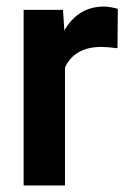

<svg xmlns="http://www.w3.org/2000/svg" viewBox="-20 -565 385 585"><path d="M52 -535H172L176 -472Q218 -545 297 -545Q307 -545 320 -542.5Q333 -540 339 -538L338 -418Q308 -422 289 -422Q247 -422 219 -405.5Q191 -389 178 -359V0H52Z"/></svg>

Font: Freesentation 7 Bold
Style: Regular
Weight: 700
Designer: glyphs from Roboto by Christian Robertson / Hangul glyphs from Noto Sans CJK(Source Han Sans) by Jang Soo-young and Kang
Foundry: PT&
Version: Version 2.001